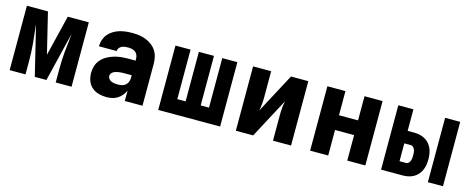

<svg xmlns="http://www.w3.org/2000/svg" viewBox="-33 -1009 3665 1498"><g transform="rotate(15 1800.0 -260.0)"><path d="M50 0V-520H220L300 -191L380 -520H550V0H422V-104Q422 -141 423.5 -178Q425 -215 428.5 -252Q432 -289 436.5 -326Q441 -363 444 -400L347 0H253L156 -400Q159 -363 163.5 -326Q168 -289 171.5 -252Q175 -215 176.5 -178Q178 -141 178 -104V0Z M833 8Q801 8 770 -0.5Q739 -9 715 -29.5Q691 -50 680 -81Q669 -112 669 -143Q669 -173 678 -201.5Q687 -230 706.5 -252Q726 -274 752 -288.5Q778 -303 806 -311.5Q834 -320 863.5 -323Q893 -326 922 -326H980V-339Q980 -355 974.5 -369.5Q969 -384 957 -393.5Q945 -403 929.5 -406.5Q914 -410 899 -410Q886 -410 872.5 -408.5Q859 -407 847 -401.5Q835 -396 826.5 -385Q818 -374 818 -361V-360H675V-364Q675 -390 684 -415Q693 -440 709.5 -459.5Q726 -479 749 -493Q772 -507 796.5 -514.5Q821 -522 847 -525Q873 -528 899 -528Q927 -528 954.5 -524.5Q982 -521 1008 -511Q1034 -501 1056.5 -484.5Q1079 -468 1094.5 -445Q1110 -422 1116.5 -394.5Q1123 -367 1123 -339V0H980V-84Q971 -63 956 -45Q941 -27 921.5 -14.5Q902 -2 879 3Q856 8 833 8ZM895 -110Q912 -110 928 -114Q944 -118 956.5 -129Q969 -140 974.5 -156Q980 -172 980 -189V-208H922Q911 -208 900 -207.5Q889 -207 878 -205.5Q867 -204 856 -201Q845 -198 835.5 -193Q826 -188 819 -178.5Q812 -169 812 -158Q812 -145 821 -134Q830 -123 842.5 -118Q855 -113 868.5 -111.5Q882 -110 895 -110Z M1250 0V-520H1372V-120H1439V-520H1561V-120H1628V-520H1750V0Z M1877 0V-520H2023V-312Q2023 -283 2020.5 -255Q2018 -227 2012 -199L2183 -520H2323V0H2177V-208Q2177 -237 2179.5 -265Q2182 -293 2188 -321L2017 0Z M2477 0V-520H2623V-325H2777V-520H2923V0H2777V-206H2623V0Z M3428 0V-520H3550V0ZM3050 0V-520H3172V-346H3225Q3247 -346 3269 -341.5Q3291 -337 3311 -326Q3331 -315 3346 -298Q3361 -281 3370 -260.5Q3379 -240 3382.5 -217.5Q3386 -195 3386 -173Q3386 -151 3382.5 -128.5Q3379 -106 3370 -85.5Q3361 -65 3346 -48Q3331 -31 3311 -20Q3291 -9 3269 -4.5Q3247 0 3225 0ZM3225 -101Q3236 -101 3244.5 -109Q3253 -117 3257 -128Q3261 -139 3262 -150.5Q3263 -162 3263 -173Q3263 -184 3262 -195.5Q3261 -207 3257 -217.5Q3253 -228 3244.5 -236.5Q3236 -245 3225 -245H3172V-101Z"/></g></svg>

Font: Iosevka Heavy Extended
Style: Regular
Weight: 900
Width: 7
Monospace: yes
Designer: Belleve Invis
Foundry: Belleve Invis
Version: Version 32.5.0; ttfautohint (v1.8.4)